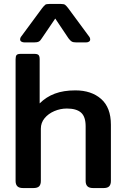

<svg xmlns="http://www.w3.org/2000/svg" viewBox="-20 -953 636 973"><path d="M82 -753Q82 -762 89 -770L193 -911Q204 -925 209.5 -929Q215 -933 231 -933H288Q304 -933 310 -928.5Q316 -924 326 -911L430 -770Q437 -762 437 -753Q437 -746 431 -742Q425 -738 415 -738H368Q351 -738 343.5 -742.5Q336 -747 327 -759L260 -859L192 -759Q185 -747 177 -742.5Q169 -738 152 -738H105Q95 -738 88.5 -742Q82 -746 82 -753ZM59 -36V-653Q59 -668 64 -674Q69 -680 85 -680H154Q170 -680 175.5 -674Q181 -668 181 -653V-429Q214 -462 258 -478.5Q302 -495 362 -495Q443 -495 492.5 -451.5Q542 -408 542 -321V-36Q542 -18 533.5 -9Q525 0 505 0H452Q432 0 423 -9Q414 -18 414 -36V-313Q414 -362 390.5 -382.5Q367 -403 319 -403Q286 -403 255.5 -390Q225 -377 206 -354Q187 -331 187 -301V-36Q187 -18 178.5 -9Q170 0 149 0H97Q77 0 68 -9Q59 -18 59 -36Z"/></svg>

Font: Mitr
Style: Regular
Weight: 400
Designer: Thanarat Vachiruckul
Foundry: Cadson Demak
Version: Version 1.002